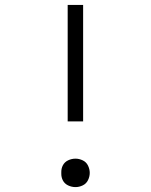

<svg xmlns="http://www.w3.org/2000/svg" viewBox="-20 -755 615 783"><path d="M288 8Q272 8 257.5 1Q243 -6 236 -20Q230 -32 230 -46V-54Q230 -68 236 -80Q243 -94 257.5 -101Q272 -108 288 -108Q303 -108 317.5 -101Q332 -94 339 -79.5Q346 -65 346 -50Q346 -35 339 -20.5Q332 -6 317.5 1Q303 8 288 8ZM256 -260V-735H319V-260Z"/></svg>

Font: Jozsika Light
Style: Regular
Weight: 300
Monospace: yes
Designer: Belleve Invis
Foundry: Belleve Invis
Version: 2.1.0